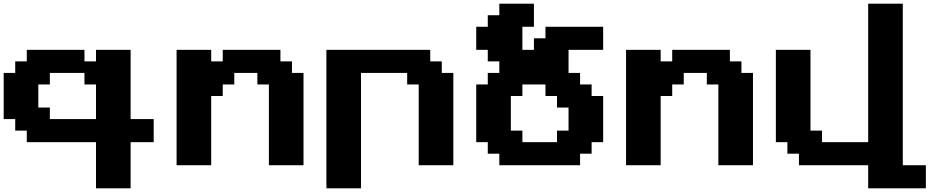

<svg xmlns="http://www.w3.org/2000/svg" viewBox="-20 -895 5159 1040"><path d="M500 125H687.5V-125H812.5V-250H687.5V-625H500V-562.5H437.5V-625H125V-562.5H62.5V-500H0V-250H62.5V-187.5H125V-125H500ZM500 -250H250V-312.5H187.5V-437.5H250V-500H437.5V-437.5H500Z M1436.5 0H1624V-500H1561.5V-562.5H1499V-625H1186.5V-562.5H1124V-625H936.5V0H1124V-375H1186.5V-437.5H1249V-500H1374V-437.5H1436.5Z M1748 125H1935.5V-500H2185.5V-437.5H2248V0H2435.5V-500H2373V-562.5H2310.5V-625H1748Z M2684.6 0H3122.1V-62.5H3184.6V-125H3247.1V-375H3184.6V-437.5H3122.1V-500H3059.6V-625H3247.1V-750H2934.6V-687.5H2872.1V-625H2809.6V-750H2872.1V-875H2684.6V-812.5H2622.1V-750H2559.6V-625H2622.1V-562.5H2684.6V-500H2622.1V-437.5H2559.6V-125H2622.1V-62.5H2684.6ZM2997.1 -125H2809.6V-187.5H2747.1V-375H2809.6V-437.5H2934.6V-375H2997.1V-312.5H3059.6V-187.5H2997.1Z M3871.1 0H4058.6V-500H3996.1V-562.5H3933.6V-625H3621.1V-562.5H3558.6V-625H3371.1V0H3558.6V-375H3621.1V-437.5H3683.6V-500H3808.6V-437.5H3871.1Z M4682.6 125H4995.1V0H4870.1V-875H4682.6V-125H4432.6V-187.5H4370.1V-625H4182.6V-125H4245.1V-62.5H4307.6V0H4682.6Z"/></svg>

Font: Faithful 32x
Style: Semibold
Weight: 400
Foundry: Faithful Resource Pack
Version: Version 1.0; January 27, 2023